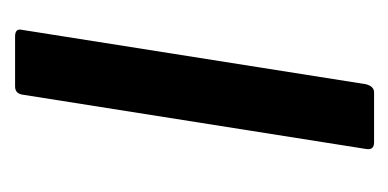

<svg xmlns="http://www.w3.org/2000/svg" viewBox="-154 -374 528 261"><g transform="rotate(-90 110.5 -244.0)"><path d="M47 0Q36 0 38 -11L112 -479Q114 -488 123 -488H191Q202 -488 200 -479L126 -11Q123 0 115 0Z"/></g></svg>

Font: Sofia Sans Semi Condensed Medium
Style: Italic
Weight: 500
Italic angle: -9°
Version: Version 4.100